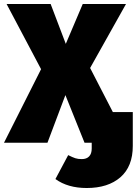

<svg xmlns="http://www.w3.org/2000/svg" viewBox="-30 -716 686 963"><path d="M636 -154V16Q636 119 574 173Q512 227 405 227Q310 227 248 182L312 62Q334 73 347.5 77.5Q361 82 380 82Q404 82 417 68.5Q430 55 430 29V0H394L298 -239L208 0H-10L176 -369L3 -696H224L300 -496L385 -696H602L422 -375L536 -154Z"/></svg>

Font: FiraGO Heavy
Style: Regular
Weight: 900
Designer: bBox Type
Foundry: bBox Type GmbH
Version: Version 1.001